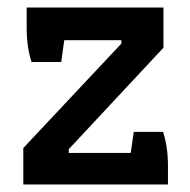

<svg xmlns="http://www.w3.org/2000/svg" viewBox="-20 -491 507 511"><path d="M42 -97 303 -375V-384H151L143 -326H64Q51 -365 51 -417V-471H415V-364L163 -94V-84H328L336 -140H414Q427 -99 427 -52V0H42Z"/></svg>

Font: Athiti SemiBold
Style: Regular
Weight: 600
Designer: CadsonDemak Team
Foundry: CadsonDemak
Version: Version 1.032